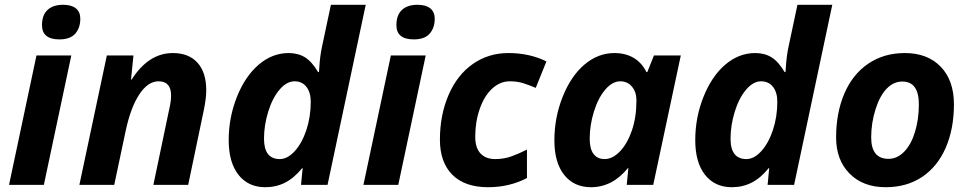

<svg xmlns="http://www.w3.org/2000/svg" viewBox="-20 -780 4088 810"><path d="M165 0 280.8 -545.9H133.8L18.1 0ZM157.2 -673.8C157.2 -633.8 181.8 -613.8 231 -613.8C260.9 -613.8 283 -621.8 297.4 -637.9C311.7 -654.1 318.8 -675.1 318.8 -701.2C318.8 -720 312.7 -734.5 300.3 -744.6C287.9 -754.7 269.9 -759.8 246.1 -759.8C217.8 -759.8 195.9 -752.5 180.4 -738C165 -723.6 157.2 -702.1 157.2 -673.8Z M773.9 0 838.9 -311C846.4 -345.9 850.1 -375.2 850.1 -398.9C850.1 -449.4 837.8 -488.2 813.2 -515.4C788.7 -542.6 753.9 -556.2 709 -556.2C641 -556.2 583.2 -519 535.6 -444.8H532.7L543 -545.9H430.7L314.9 0H461.9L509.8 -226.1C523.8 -292.5 543 -344.2 567.4 -381.3C591.8 -418.5 619 -437 648.9 -437C684.1 -437 701.7 -417 701.7 -377C701.7 -360.4 699.1 -341 693.8 -318.8L627 0Z M1160.6 -108.9C1116 -108.9 1093.8 -137.5 1093.8 -194.8C1093.8 -232.6 1099.7 -270.7 1111.6 -309.1C1123.5 -347.5 1139.4 -378.4 1159.4 -401.9C1179.4 -425.3 1200.5 -437 1222.7 -437C1243.8 -437 1260.5 -429.2 1272.7 -413.6C1284.9 -397.9 1291 -377.1 1291 -351.1C1291 -308.4 1284.8 -268.6 1272.5 -231.4C1260.1 -194.3 1243.7 -164.6 1223.4 -142.3C1203 -120 1182.1 -108.9 1160.6 -108.9ZM1099.1 9.8C1129.4 9.8 1157.1 3.4 1182.4 -9.3C1207.6 -22 1231.8 -42.5 1254.9 -70.8H1256.8L1250 0H1361.8L1522.9 -759.8H1376L1338.9 -585C1332.7 -557.3 1328.6 -525.6 1326.7 -489.7L1325.7 -476.1H1321.8C1304.5 -505.4 1286.2 -526 1266.8 -538.1C1247.5 -550.1 1224.4 -556.2 1197.8 -556.2C1151.9 -556.2 1109.9 -540 1071.8 -507.6C1033.7 -475.2 1003 -429.9 979.7 -371.8C956.5 -313.7 944.8 -252.8 944.8 -189C944.8 -126.1 958.6 -77.3 986.1 -42.5C1013.6 -7.6 1051.3 9.8 1099.1 9.8Z M1660.2 0 1775.9 -545.9H1628.9L1513.2 0ZM1652.3 -673.8C1652.3 -633.8 1676.9 -613.8 1726.1 -613.8C1756 -613.8 1778.2 -621.8 1792.5 -637.9C1806.8 -654.1 1814 -675.1 1814 -701.2C1814 -720 1807.8 -734.5 1795.4 -744.6C1783 -754.7 1765 -759.8 1741.2 -759.8C1712.9 -759.8 1691 -752.5 1675.5 -738C1660.1 -723.6 1652.3 -702.1 1652.3 -673.8Z M2039.1 9.8C2099 9.8 2153.6 -3.1 2203.1 -28.8V-148.9C2180.7 -137.5 2158.9 -128 2137.7 -120.4C2116.5 -112.7 2093.6 -108.9 2068.8 -108.9C2042.5 -108.9 2021.9 -116.8 2007.1 -132.6C1992.3 -148.4 1984.9 -171.9 1984.9 -203.1C1984.9 -244.8 1991.1 -283.8 2003.7 -320.1C2016.2 -356.4 2033.6 -384.9 2055.9 -405.8C2078.2 -426.6 2103.2 -437 2130.9 -437C2152.3 -437 2171.5 -434.2 2188.5 -428.7C2205.4 -423.2 2222.7 -416.7 2240.2 -409.2L2285.2 -521C2237.6 -544.4 2184.2 -556.2 2125 -556.2C2068.7 -556.2 2018.6 -540.8 1974.6 -510C1930.7 -479.2 1896.6 -435.6 1872.3 -379.2C1848.1 -322.7 1835.9 -259.9 1835.9 -190.9C1835.9 -127.1 1853.4 -77.7 1888.4 -42.7C1923.4 -7.7 1973.6 9.8 2039.1 9.8Z M2530.8 -108.9C2510.6 -108.9 2495 -116 2484.1 -130.4C2473.2 -144.7 2467.8 -166.2 2467.8 -194.8C2467.8 -232.6 2473.7 -270.7 2485.6 -309.1C2497.5 -347.5 2513.4 -378.4 2533.4 -401.9C2553.5 -425.3 2574.5 -437 2596.7 -437C2617.2 -437 2633.7 -429.4 2646.2 -414.3C2658.8 -399.2 2665 -380 2665 -356.9C2665 -309.7 2658.7 -267.5 2646 -230.2C2633.3 -193 2616.5 -163.4 2595.7 -141.6C2574.9 -119.8 2553.2 -108.9 2530.8 -108.9ZM2473.1 9.8C2533.4 9.8 2585.3 -17.1 2628.9 -70.8H2630.9L2624 0H2735.8L2852.1 -545.9H2738.8L2710.9 -476.1H2707C2694.3 -502.1 2676.5 -522 2653.6 -535.6C2630.6 -549.3 2603.4 -556.2 2571.8 -556.2C2526.2 -556.2 2484.4 -540.1 2446.3 -508.1C2408.2 -476 2377.4 -430.7 2354 -372.3C2330.6 -313.9 2318.8 -252.4 2318.8 -188C2318.8 -125.5 2332.6 -76.9 2360.1 -42.2C2387.6 -7.6 2425.3 9.8 2473.1 9.8Z M3128.9 -108.9C3084.3 -108.9 3062 -137.5 3062 -194.8C3062 -232.6 3068 -270.7 3079.8 -309.1C3091.7 -347.5 3107.7 -378.4 3127.7 -401.9C3147.7 -425.3 3168.8 -437 3190.9 -437C3212.1 -437 3228.8 -429.2 3241 -413.6C3253.2 -397.9 3259.3 -377.1 3259.3 -351.1C3259.3 -308.4 3253.1 -268.6 3240.7 -231.4C3228.4 -194.3 3212 -164.6 3191.7 -142.3C3171.3 -120 3150.4 -108.9 3128.9 -108.9ZM3067.4 9.8C3097.7 9.8 3125.4 3.4 3150.6 -9.3C3175.9 -22 3200 -42.5 3223.1 -70.8H3225.1L3218.3 0H3330.1L3491.2 -759.8H3344.2L3307.1 -585C3300.9 -557.3 3296.9 -525.6 3294.9 -489.7L3293.9 -476.1H3290C3272.8 -505.4 3254.5 -526 3235.1 -538.1C3215.7 -550.1 3192.7 -556.2 3166 -556.2C3120.1 -556.2 3078.1 -540 3040 -507.6C3002 -475.2 2971.3 -429.9 2948 -371.8C2924.7 -313.7 2913.1 -252.8 2913.1 -189C2913.1 -126.1 2926.8 -77.3 2954.3 -42.5C2981.9 -7.6 3019.5 9.8 3067.4 9.8Z M4004.4 -339.8C4004.4 -407.2 3985.8 -460.1 3948.7 -498.5C3911.6 -536.9 3861.2 -556.2 3797.4 -556.2C3738.4 -556.2 3687 -541.3 3643.1 -511.5C3599.1 -481.7 3565.5 -439.7 3542.2 -385.5C3519 -331.3 3507.3 -269.5 3507.3 -200.2C3507.3 -136.7 3526.3 -85.9 3564.2 -47.6C3602.1 -9.4 3652.8 9.8 3716.3 9.8C3775.9 9.8 3827.3 -4.8 3870.6 -33.9C3913.9 -63.1 3947 -104.2 3970 -157.2C3992.9 -210.3 4004.4 -271.2 4004.4 -339.8ZM3856.4 -339.8C3856.4 -297.9 3851 -259 3840.1 -223.4C3829.2 -187.7 3814 -159.9 3794.4 -139.9C3774.9 -119.9 3752.9 -109.9 3728.5 -109.9C3679.7 -109.9 3655.3 -140 3655.3 -200.2C3655.3 -240.9 3661.4 -280.4 3673.6 -318.8C3685.8 -357.3 3701.6 -386.4 3720.9 -406.2C3740.3 -426.1 3762.2 -436 3786.6 -436C3833.2 -436 3856.4 -404 3856.4 -339.8Z"/></svg>

Font: OpenSans
Style: Bold Italic
Weight: 700
Italic angle: -12°
Foundry: Ascender Corporation
Version: Version 1.10; ttfautohint (v1.2) -l 8 -r 50 -G 200 -x 14 -D 